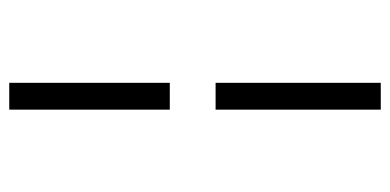

<svg xmlns="http://www.w3.org/2000/svg" viewBox="-234 -458 843 415"><g transform="rotate(90 187.5 -250.5)"><path d="M159 -295H217V-652H159ZM159 151H217V-196H159Z"/></g></svg>

Font: Inconsolata Condensed
Style: Regular
Weight: 400
Width: 3
Monospace: yes
Designer: Raph Levien, Cyreal, Brenton Simpson
Foundry: Raph Levien, Cyreal, Google
Version: Version 3.100